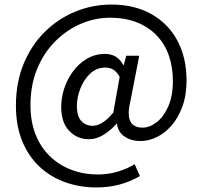

<svg xmlns="http://www.w3.org/2000/svg" viewBox="-20 -668 891 844"><path d="M404 156Q331 156 266.5 133Q202 110 153.5 64.5Q105 19 77.5 -48Q50 -115 50 -204Q50 -305 83.5 -386.5Q117 -468 175.5 -526.5Q234 -585 310 -616.5Q386 -648 470 -648Q571 -648 645.5 -606Q720 -564 760 -489Q800 -414 800 -314Q800 -249 781.5 -199Q763 -149 733.5 -115.5Q704 -82 668.5 -65Q633 -48 598 -48Q557 -48 528 -67.5Q499 -87 494 -124H492Q468 -96 436 -76Q404 -56 371 -56Q319 -56 284 -93Q249 -130 249 -198Q249 -238 262.5 -279.5Q276 -321 301.5 -355Q327 -389 362.5 -410Q398 -431 442 -431Q468 -431 488 -419.5Q508 -408 522 -382H524L535 -423H592L553 -222Q525 -107 607 -107Q638 -107 669 -131Q700 -155 720 -201Q740 -247 740 -312Q740 -372 722.5 -423Q705 -474 670 -511Q635 -548 583.5 -569Q532 -590 463 -590Q397 -590 334.5 -563Q272 -536 222 -485.5Q172 -435 143 -364.5Q114 -294 114 -206Q114 -133 136.5 -76.5Q159 -20 199.5 19Q240 58 294 78.5Q348 99 411 99Q456 99 497.5 86.5Q539 74 572 54L595 106Q552 131 504.5 143.5Q457 156 404 156ZM387 -115Q408 -115 430.5 -129Q453 -143 478 -173L506 -330Q493 -353 478 -362Q463 -371 443 -371Q405 -371 377 -345Q349 -319 333.5 -279.5Q318 -240 318 -203Q318 -156 338 -135.5Q358 -115 387 -115Z"/></svg>

Font: Assistant Medium
Style: Regular
Weight: 500
Designer: Hebrew By Ben Nathan, Latin by Paul Hunt
Version: Version 3.000